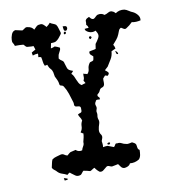

<svg xmlns="http://www.w3.org/2000/svg" viewBox="-73 -673 682 746"><g transform="rotate(-10 268.5 -300.0)"><path d="M108 -590Q113 -595 118.5 -600.5Q124 -606 132 -606Q140 -608 146 -603Q152 -598 157 -592Q162 -596 165.5 -599Q169 -602 172 -606Q177 -602 183 -600Q189 -598 195 -594Q200 -587 202 -578.5Q204 -570 207 -562Q208 -559 206.5 -556Q205 -553 203 -551Q199 -546 196 -542Q193 -538 188 -534Q183 -529 176 -528Q169 -527 163 -527Q162 -522 161 -517Q160 -512 159 -507Q164 -508 167.5 -509Q171 -510 175 -512Q180 -510 184.5 -508.5Q189 -507 194 -504Q195 -498 192 -493Q189 -488 187 -483Q184 -478 183.5 -473Q183 -468 182 -463Q186 -457 193 -453Q200 -449 201 -441Q204 -433 206.5 -423.5Q209 -414 219 -410Q221 -409 224 -408Q227 -407 229 -406Q226 -402 220 -396Q226 -391 229 -384Q232 -377 235 -370Q238 -363 241.5 -356.5Q245 -350 252 -346Q257 -348 260.5 -349Q264 -350 268 -351Q266 -356 263.5 -359Q261 -362 264 -366Q266 -371 265.5 -377Q265 -383 266 -389Q269 -387 273 -386.5Q277 -386 281 -384Q289 -392 289.5 -403Q290 -414 296 -423Q298 -428 304 -429Q310 -430 313 -433Q315 -438 315 -441.5Q315 -445 316 -448Q311 -452 306.5 -456.5Q302 -461 304 -469Q310 -471 317 -472Q324 -473 330 -475Q331 -480 331.5 -484.5Q332 -489 333 -494Q340 -503 346.5 -514Q353 -525 347 -536Q346 -539 342 -545Q332 -540 321 -542.5Q310 -545 303 -553Q302 -555 302 -556.5Q302 -558 301 -559Q306 -560 309.5 -560Q313 -560 317 -560Q316 -569 310 -573Q311 -577 311 -581.5Q311 -586 311 -590Q313 -595 317 -597.5Q321 -600 326 -602Q329 -598 332.5 -594.5Q336 -591 342 -591Q347 -593 350.5 -597Q354 -601 359 -604Q375 -609 387 -599Q395 -601 403.5 -606Q412 -611 421 -606Q424 -605 426.5 -602.5Q429 -600 431 -598Q447 -609 466 -606Q474 -604 482 -598.5Q490 -593 498 -590Q508 -585 515.5 -575.5Q523 -566 521 -554Q512 -552 503.5 -551.5Q495 -551 486 -553Q480 -547 474.5 -542.5Q469 -538 461 -533Q456 -530 451 -533Q446 -536 441 -539Q434 -536 431.5 -529Q429 -522 426 -515Q422 -505 415 -496.5Q408 -488 400 -479Q405 -471 406 -463Q401 -461 397 -459Q393 -457 389 -455Q388 -438 380 -425Q372 -412 364 -399Q361 -396 358 -393.5Q355 -391 351 -387Q355 -384 358.5 -381Q362 -378 364 -374Q363 -370 361.5 -368Q360 -366 358 -364Q356 -365 353 -365.5Q350 -366 348 -367Q342 -361 339 -357Q338 -351 338.5 -345Q339 -339 338 -333Q336 -325 328.5 -323Q321 -321 318 -314Q316 -309 313 -305.5Q310 -302 306 -299Q304 -293 309 -289Q314 -285 312 -279Q307 -279 302 -279.5Q297 -280 295 -274Q289 -266 292.5 -257.5Q296 -249 292 -241Q290 -236 291.5 -230.5Q293 -225 292 -220Q290 -211 293 -203Q296 -195 293 -186Q289 -175 287.5 -163.5Q286 -152 294 -142Q297 -136 295 -129.5Q293 -123 291 -118Q292 -112 292.5 -106Q293 -100 292 -94Q297 -95 301 -95.5Q305 -96 310 -96Q316 -94 322 -91.5Q328 -89 334 -87Q338 -91 340.5 -96Q343 -101 348 -99Q358 -101 366 -96.5Q374 -92 382 -91Q388 -89 394 -90.5Q400 -92 406 -93Q410 -91 414.5 -88.5Q419 -86 421 -81Q422 -75 423 -68.5Q424 -62 430 -59Q430 -49 428.5 -39.5Q427 -30 421 -23Q404 -12 384 -14Q381 -7 373.5 -3.5Q366 0 359 0Q351 -1 346.5 -7.5Q342 -14 338 -19Q332 -18 326 -16.5Q320 -15 313 -14Q308 -15 302.5 -17.5Q297 -20 292 -17Q285 -12 278.5 -6Q272 0 263 -2Q253 -9 245 -21Q240 -19 236 -16Q232 -13 227 -11Q220 -13 214 -14.5Q208 -16 201 -17Q197 -14 193.5 -8.5Q190 -3 185 -2Q174 1 166 -5Q158 -11 151 -16Q147 -21 143.5 -17.5Q140 -14 137 -12Q128 -17 118 -20Q108 -23 101 -30Q96 -36 90 -40Q84 -44 82 -50Q84 -58 85.5 -66Q87 -74 90 -81Q98 -87 106.5 -89Q115 -91 124 -94Q132 -96 137.5 -92Q143 -88 150 -86Q153 -88 156 -91Q159 -94 164 -97Q169 -98 174.5 -99.5Q180 -101 185 -102Q190 -97 196.5 -95.5Q203 -94 210 -96Q212 -104 216.5 -111Q221 -118 220 -127Q222 -135 224 -143.5Q226 -152 226 -160Q221 -161 216 -166Q224 -176 224 -188Q224 -200 230 -210Q228 -218 224 -223.5Q220 -229 218 -236Q223 -239 228.5 -240.5Q234 -242 234 -249Q234 -253 234 -258Q234 -263 231 -265Q227 -267 223 -267Q219 -267 215 -268Q209 -271 209.5 -277Q210 -283 208 -288Q203 -305 197.5 -321.5Q192 -338 183 -352Q180 -357 173.5 -358Q167 -359 167 -365Q166 -374 162.5 -381.5Q159 -389 155 -397Q154 -406 152 -414.5Q150 -423 144 -429Q140 -433 138 -437.5Q136 -442 134 -447Q128 -445 124 -445Q120 -453 119 -462.5Q118 -472 116 -480Q113 -481 110.5 -481.5Q108 -482 105 -482Q106 -487 106 -490Q106 -493 106 -496Q101 -496 95.5 -495Q90 -494 85 -492Q84 -495 84 -497.5Q84 -500 83 -504Q87 -506 90.5 -508.5Q94 -511 99 -513Q98 -518 96.5 -521Q95 -524 94 -528Q88 -527 81 -528Q74 -529 68 -529Q63 -532 61 -535Q59 -538 56 -540Q48 -541 40 -541Q32 -541 23 -541Q21 -548 17.5 -553Q14 -558 15 -566Q15 -575 19.5 -587Q24 -599 35 -601L62 -595Q68 -598 73 -602Q78 -606 85 -604Q101 -602 108 -590ZM219 -584Q222 -583 227 -583Q232 -583 234 -579Q236 -575 234.5 -571Q233 -567 230 -565Q222 -563 220.5 -570.5Q219 -578 219 -584ZM221 -561Q226 -563 227 -558.5Q228 -554 223 -552Q219 -551 218.5 -555Q218 -559 221 -561ZM314 -526Q317 -529 320.5 -525.5Q324 -522 320 -519Q317 -514 313.5 -518.5Q310 -523 314 -526ZM403 -454Q412 -450 413 -441Q407 -439 406 -444Q405 -449 403 -454ZM317 -108Q324 -108 321 -103Q318 -98 313 -101Q309 -103 311.5 -105.5Q314 -108 317 -108ZM121 -2Q131 0 137 4Q133 8 123 8Q122 6 122 3.5Q122 1 121 -2Z"/></g></svg>

Font: ErikasBuero
Style: Regular
Weight: 400
Designer: Peter Wiegel
Foundry: Peter Wiegel
Version: Version 1.006